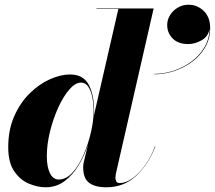

<svg xmlns="http://www.w3.org/2000/svg" viewBox="-20 -786 913 816"><path d="M690.6 -679.7Q690.6 -702.1 702.9 -721.9Q715.2 -741.7 735.9 -753.8Q756.6 -765.9 781.2 -765.9Q818.6 -765.9 845.9 -739.5Q873.2 -713.1 873.2 -666.5Q873.2 -622 852.3 -585.7Q831.4 -549.4 796.8 -523.7Q762.3 -497.9 720.3 -484.1Q678.3 -470.2 635.6 -470.2V-472Q677.4 -472 718.7 -485.6Q760.1 -499.3 794.2 -524.8Q828.3 -550.3 849.2 -585.7Q870.1 -621.1 870.5 -664.3Q866.1 -632.1 837.8 -615.4Q809.4 -598.7 779.9 -598.7Q737.7 -598.7 714.1 -622.2Q690.6 -645.8 690.6 -679.7ZM380 -314Q380 -304.5 379 -294.5L483 -748H390V-750H633L472.5 -48Q472 -43.5 471.2 -38.8Q470.5 -34 470.5 -30Q470.5 -22 474.2 -15Q478 -8 488.5 -8Q516 -8 545 -29.5Q574 -51 598.8 -86.5Q623.5 -122 638.5 -164L640 -163Q611.5 -88 559 -39Q506.5 10 432 10Q383.5 10 358.5 -9.2Q333.5 -28.5 333.5 -75Q333.5 -85 336 -97L354 -171Q339 -125 314 -83.5Q289 -42 254 -16Q219 10 174 10Q139.5 10 102.8 -5.5Q66 -21 40.5 -58Q15 -95 15 -160Q15 -235 40.8 -292.8Q66.5 -350.5 106.8 -389.8Q147 -429 192.2 -449.2Q237.5 -469.5 277 -469.5Q334 -469.5 357 -426.2Q380 -383 380 -314ZM378 -314Q378 -344.5 372.5 -372.2Q367 -400 355.2 -417.5Q343.5 -435 324 -435Q300 -435 274.5 -405.5Q249 -376 227.5 -328.8Q206 -281.5 192.5 -227Q179 -172.5 179 -122Q179 -77 192.2 -50Q205.5 -23 230 -23Q261 -23 288 -52.5Q315 -82 335 -128Q355 -174 366.5 -223.8Q378 -273.5 378 -314Z"/></svg>

Font: Bodoni* 96
Style: Bold Italic
Weight: 700
Italic angle: -13°
Version: Version 2.2